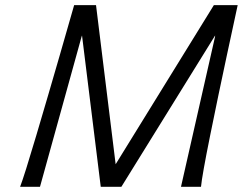

<svg xmlns="http://www.w3.org/2000/svg" viewBox="-20 -716 931 736"><path d="M799.8 -696.3H891.1Q881.3 -651.4 849.1 -501.5Q816.9 -351.6 785.6 -196.8Q754.4 -42 750.5 0H673.8L804.2 -574.7L804.7 -580.1L445.3 0H366.2L294.4 -580.1L292.5 -574.7L133.3 0H57.1Q73.2 -42 119.1 -196.8Q165 -351.6 208.3 -501.5Q251.5 -651.4 264.2 -696.3H348.1L423.3 -86.4Z"/></svg>

Font: Lesson One Light
Style: Italic
Weight: 300
Italic angle: -14°
Designer: But Ko, Victor Gaultney, Annie Olsen, Julie Remington, Don Collingsworth, Eric Hays, Becca Hirsbrunner
Version: Version 1.100